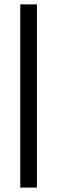

<svg xmlns="http://www.w3.org/2000/svg" viewBox="-20 -731 260 883"><path d="M73.2 131.8V-710.9H149.9V131.8Z"/></svg>

Font: Hanuman
Style: Regular
Weight: 400
Designer: Danh Hong
Foundry: Danh Hong
Version: Version 9.000